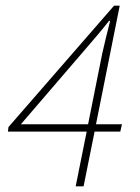

<svg xmlns="http://www.w3.org/2000/svg" viewBox="-20 -660 496 680"><path d="M276 0H248L287 -194H8L10 -210L384 -640H404L320 -220H412L406 -194H315ZM54 -220H292L342 -470Q347 -493 354.5 -523.5Q362 -554 370 -586H366Q345 -559 324.5 -535Q304 -511 286 -490Z"/></svg>

Font: TypoPRO Source Sans Pro
Style: Italic
Weight: 200
Italic angle: -11°
Designer: Paul D. Hunt
Foundry: Adobe Systems Incorporated
Version: Version 1.075;PS 2.000;hotconv 1.0.86;makeotf.lib2.5.63406